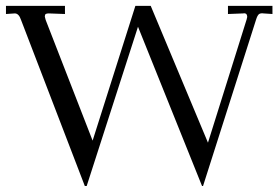

<svg xmlns="http://www.w3.org/2000/svg" viewBox="-26 -617 938 647"><path d="M892.1 -597.2V-569.8L861.8 -571.8Q853.5 -573.2 847.2 -569.8Q841.3 -565.4 836.9 -550.8L658.2 9.8H654.8L439 -526.9L266.1 9.8H259.8L44.9 -549.8Q37.6 -571.8 23.9 -571.8L-5.9 -569.8V-597.2H192.9V-569.8L138.2 -571.8Q131.8 -571.8 127.9 -569.8Q125 -566.9 125 -561L127.9 -549.8L286.1 -143.1L430.2 -597.2H481.9L674.8 -136.2L805.2 -551.8L807.1 -560.1Q807.1 -565.4 804.2 -569.8Q799.3 -573.2 793.9 -571.8L742.2 -569.8V-597.2Z"/></svg>

Font: Unna Light
Style: Regular
Weight: 300
Designer: Jorge de Buen Unna
Foundry: Omnibus-Type
Version: Version 2.007;PS 002.007;hotconv 1.0.88;makeotf.lib2.5.64775